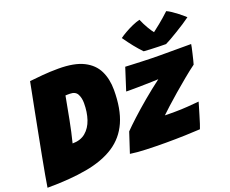

<svg xmlns="http://www.w3.org/2000/svg" viewBox="-125 -982 1444 1205"><g transform="rotate(-20 596.5 -379.0)"><path d="M2 17Q6 -9.5 15.5 -63.2Q25 -117 38.2 -186Q51.5 -255 65.5 -328.2Q79.5 -401.5 92.5 -468Q105.5 -534.5 115 -582.8Q124.5 -631 128 -649.5Q163 -653.5 214.5 -658Q266 -662.5 321 -662.5Q427 -662.5 488.8 -631.5Q550.5 -600.5 577.2 -545.5Q604 -490.5 604 -418Q604 -290.5 566.5 -206.2Q529 -122 454 -73Q379 -24 266 -3.5Q153 17 2 17ZM245 -190.5Q298.5 -190.5 332.5 -219Q366.5 -247.5 382.8 -295.8Q399 -344 399 -404Q399 -439.5 385.5 -464.5Q372 -489.5 335.5 -489.5Q328 -489.5 319.5 -489.5Q311 -489.5 306 -489Q292 -412 277.2 -335.8Q262.5 -259.5 245 -190.5ZM1026.5 -1Q988 1.5 925.8 3.5Q863.5 5.5 796 5.5Q729 5.5 665.5 3Q602 0.5 560.5 -6L604.5 -140Q630 -166.5 674.2 -207.2Q718.5 -248 774.2 -294.8Q830 -341.5 888.5 -385.5Q878 -385 854.8 -384.2Q831.5 -383.5 803.2 -382.8Q775 -382 747.2 -381.8Q719.5 -381.5 700 -381.5Q689.5 -381.5 682.2 -381.5Q675 -381.5 672.5 -382L720 -530Q738.5 -529 767.8 -527.8Q797 -526.5 830.2 -525.2Q863.5 -524 894.5 -523.2Q925.5 -522.5 948 -522.5H1157.5Q1157.5 -518.5 1153.8 -501.5Q1150 -484.5 1145 -462.8Q1140 -441 1135.2 -422.2Q1130.5 -403.5 1128 -395.5Q1092.5 -369.5 1051 -335.2Q1009.5 -301 969.2 -266.2Q929 -231.5 897.2 -202.5Q865.5 -173.5 849.5 -158Q859.5 -157.5 882.8 -157.5Q906 -157.5 917.5 -157.5Q958 -157.5 1003 -160.8Q1048 -164 1078 -167Q1076.5 -161.5 1069.8 -138.5Q1063 -115.5 1054.2 -86.2Q1045.5 -57 1037.8 -32.8Q1030 -8.5 1026.5 -1ZM1081 -770Q1095 -764 1113 -752Q1131 -740 1148.2 -726.5Q1165.5 -713 1177.8 -702.2Q1190 -691.5 1193 -688.5Q1175 -675 1149.2 -658.2Q1123.5 -641.5 1096.2 -625Q1069 -608.5 1045.8 -595.2Q1022.5 -582 1009.5 -576Q989 -576 960.5 -576.8Q932 -577.5 905.2 -578.8Q878.5 -580 862 -581.5Q836.5 -608 812.2 -638.2Q788 -668.5 761.5 -706.5Q777 -718 801.8 -732.2Q826.5 -746.5 854.2 -758.8Q882 -771 904.5 -776.5Q919 -742.5 936 -713.8Q953 -685 964 -672Q977.5 -681.5 1011.2 -709Q1045 -736.5 1081 -770Z"/></g></svg>

Font: Grandstander Black
Style: Italic
Weight: 900
Italic angle: -15°
Designer: Tyler Finck
Foundry: Etcetera Type Co
Version: Version 1.200; ttfautohint (v1.8.3)